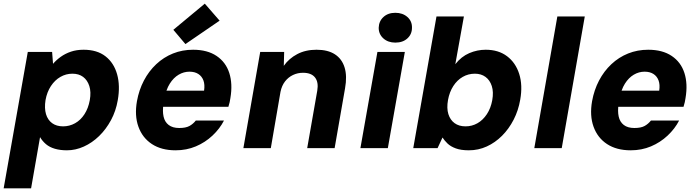

<svg xmlns="http://www.w3.org/2000/svg" viewBox="-36 -810 3817 1050"><path d="M-16 220 116 -526H249L254 -461Q272 -482 296.5 -499.5Q321 -517 352 -527.5Q383 -538 421 -538Q495 -538 541 -502Q587 -466 604.5 -403.5Q622 -341 608 -262Q598 -203 571 -153Q544 -103 506 -66Q468 -29 422.5 -8.5Q377 12 330 12Q293 12 264 3.5Q235 -5 215.5 -21.5Q196 -38 183 -60L134 220ZM309 -119Q344 -119 374.5 -136Q405 -153 426 -185.5Q447 -218 455 -262Q463 -307 452.5 -339.5Q442 -372 418.5 -389.5Q395 -407 360 -407Q325 -407 294.5 -389.5Q264 -372 242.5 -339.5Q221 -307 213 -263Q206 -218 215.5 -186Q225 -154 249 -136.5Q273 -119 309 -119Z M924 12Q847 12 795 -22Q743 -56 721 -117Q699 -178 713 -257Q724 -318 751 -369.5Q778 -421 818.5 -459Q859 -497 910 -517.5Q961 -538 1020 -538Q1098 -538 1148.5 -504Q1199 -470 1218 -410.5Q1237 -351 1224 -274Q1223 -264 1220 -251.5Q1217 -239 1213 -226H813L829 -314H1080Q1085 -347 1076.5 -370Q1068 -393 1048.5 -405.5Q1029 -418 1000 -418Q969 -418 941 -401.5Q913 -385 892.5 -352.5Q872 -320 863 -270L858 -241Q852 -202 858.5 -172.5Q865 -143 886.5 -126.5Q908 -110 944 -110Q980 -110 1000 -121Q1020 -132 1035 -151H1189Q1166 -106 1126 -68.5Q1086 -31 1035 -9.5Q984 12 924 12ZM978 -569 912 -647 1084 -790 1165 -697Z M1295 0 1387 -526H1518L1516 -450Q1544 -490 1589.5 -514Q1635 -538 1695 -538Q1757 -538 1795.5 -513Q1834 -488 1848.5 -441Q1863 -394 1851 -327L1794 0H1644L1699 -314Q1707 -360 1687 -386Q1667 -412 1621 -412Q1592 -412 1566.5 -400Q1541 -388 1523 -365Q1505 -342 1498 -308L1445 0Z M1935 0 2028 -526H2178L2085 0ZM2126 -577Q2086 -577 2060.5 -600Q2035 -623 2035 -658Q2036 -694 2061 -717Q2086 -740 2126 -740Q2166 -740 2192 -717Q2218 -694 2217 -658Q2217 -623 2192 -600Q2167 -577 2126 -577Z M2528 12Q2485 12 2456.5 1.5Q2428 -9 2411 -25.5Q2394 -42 2384 -58L2357 0H2224L2351 -720H2501L2454 -459Q2487 -501 2530.5 -519.5Q2574 -538 2620 -538Q2690 -538 2737 -502.5Q2784 -467 2803.5 -405.5Q2823 -344 2809 -265Q2799 -206 2773 -155.5Q2747 -105 2709.5 -67.5Q2672 -30 2626 -9Q2580 12 2528 12ZM2510 -119Q2545 -119 2575 -136Q2605 -153 2626.5 -185.5Q2648 -218 2656 -262Q2664 -307 2653.5 -339.5Q2643 -372 2619 -389.5Q2595 -407 2561 -407Q2525 -407 2494.5 -389.5Q2464 -372 2443 -339.5Q2422 -307 2414 -263Q2406 -218 2416 -186Q2426 -154 2450 -136.5Q2474 -119 2510 -119Z M2886 0 3012 -720H3162L3036 0Z M3413 12Q3336 12 3284 -22Q3232 -56 3210 -117Q3188 -178 3202 -257Q3213 -318 3240 -369.5Q3267 -421 3307.5 -459Q3348 -497 3399 -517.5Q3450 -538 3509 -538Q3587 -538 3637.5 -504Q3688 -470 3707 -410.5Q3726 -351 3713 -274Q3712 -264 3709 -251.5Q3706 -239 3702 -226H3302L3318 -314H3569Q3574 -347 3565.5 -370Q3557 -393 3537.5 -405.5Q3518 -418 3489 -418Q3458 -418 3430 -401.5Q3402 -385 3381.5 -352.5Q3361 -320 3352 -270L3347 -241Q3341 -202 3347.5 -172.5Q3354 -143 3375.5 -126.5Q3397 -110 3433 -110Q3469 -110 3489 -121Q3509 -132 3524 -151H3678Q3655 -106 3615 -68.5Q3575 -31 3524 -9.5Q3473 12 3413 12Z"/></svg>

Font: DM Sans 9pt Black
Style: Italic
Weight: 900
Italic angle: -10°
Version: Version 4.004;gftools[0.9.30]